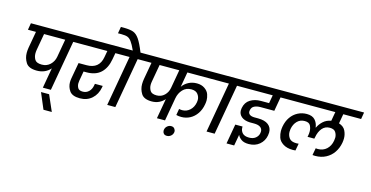

<svg xmlns="http://www.w3.org/2000/svg" viewBox="-111 -1563 4645 2403"><g transform="rotate(15 2211.5 -361.0)"><path d="M800 -652H678L563 0H459L505 -262Q474 -226 429.5 -206Q385 -186 330 -186Q224 -186 187.5 -243.5Q151 -301 151 -369Q151 -401 157 -437L195 -652H91L106 -740H815ZM574 -652H300L262 -437Q258 -412 258 -390Q258 -347 279.5 -311Q301 -275 371 -275Q435 -275 478.5 -316.5Q522 -358 533 -419Z M538 265 451 59H556L646 265Z M899 -327 877 -202Q874 -183 874 -167Q874 -136 889.5 -108.5Q905 -81 954 -81Q999 -81 1031 -111.5Q1063 -142 1072 -193L1076 -215H1177L1174 -196Q1157 -102 1094.5 -46.5Q1032 9 940 9Q841 9 805 -42Q769 -93 769 -154Q769 -179 774 -207L811 -413H915Q1078 -413 1105 -569L1120 -652H752L767 -740H1349L1334 -652H1224L1209 -569Q1189 -453 1122 -390Q1055 -327 937 -327Z M1650 -740 1635 -652H1513L1398 0H1293L1408 -652H1286L1301 -740H1426Q1392 -815 1367 -848Q1342 -881 1314.5 -891Q1287 -901 1236 -901H1191L1206 -987H1249Q1325 -986 1367 -971Q1409 -956 1445 -904.5Q1481 -853 1526 -740Z M2157 -652 2123 -457Q2153 -500 2201 -525.5Q2249 -551 2309 -551Q2369 -551 2411 -522Q2453 -493 2466.5 -452.5Q2480 -412 2480 -377Q2480 -353 2475 -326Q2463 -254 2427 -201.5Q2391 -149 2339 -121.5Q2287 -94 2227 -94Q2190 -94 2161 -102L2175 -184Q2195 -179 2216 -179Q2272 -179 2314.5 -217.5Q2357 -256 2369 -321Q2372 -337 2372 -352Q2372 -393 2345.5 -427Q2319 -461 2261 -461Q2193 -461 2150 -414.5Q2107 -368 2095 -301L2042 0H1937L1983 -260Q1953 -225 1911 -205.5Q1869 -186 1818 -186Q1717 -186 1682 -242Q1647 -298 1647 -364Q1647 -396 1653 -432L1692 -652H1588L1603 -740H2636L2621 -652ZM2052 -652H1797L1758 -432Q1753 -406 1753 -385Q1753 -344 1773.5 -309.5Q1794 -275 1858 -275Q1918 -275 1959 -315Q2000 -355 2010 -414Z M2192 116Q2187 144 2164.5 162.5Q2142 181 2113 181Q2085 181 2071.5 165Q2058 149 2058 129Q2058 123 2059 116Q2063 88 2085.5 68.5Q2108 49 2136 49Q2164 49 2178.5 66.5Q2193 84 2193 105Q2193 110 2192 116Z M2580 0 2695 -652H2573L2588 -740H2937L2922 -652H2800L2685 0Z M3153 -470Q3108 -470 3074.5 -454Q3041 -438 3034 -397Q3032 -389 3032 -381Q3032 -356 3053 -341Q3074 -326 3116 -326H3160Q3248 -326 3294 -290Q3340 -254 3340 -192Q3340 -174 3336 -152Q3323 -79 3267.5 -32Q3212 15 3128 15Q3065 15 3030.5 -11Q2996 -37 2985 -66L2959 79H2860L2905 -177H2999Q2999 -171 2999 -165Q2999 -122 3026.5 -93Q3054 -64 3113 -64Q3165 -64 3197 -90Q3229 -116 3236 -155Q3238 -166 3238 -177Q3238 -211 3210.5 -231Q3183 -251 3128 -251H3072Q3002 -254 2964 -286Q2926 -318 2926 -367Q2926 -381 2929 -398Q2943 -474 3001 -510Q3059 -546 3138 -546H3244L3263 -652H2866L2881 -740H3525L3510 -652H3364L3332 -470Z M4177 -652 4155 -528Q4218 -508 4241 -460Q4264 -412 4264 -362Q4264 -335 4259 -305Q4246 -233 4208 -177Q4170 -121 4109.5 -89Q4049 -57 3971 -57Q3963 -57 3937 -59L3954 -151L3981 -149Q4049 -149 4094.5 -191Q4140 -233 4152 -303Q4156 -324 4156 -342Q4156 -379 4135.5 -412Q4115 -445 4059 -445Q3999 -445 3961 -400.5Q3923 -356 3910 -281L3906 -263H3818L3822 -281Q3827 -309 3827 -333Q3827 -372 3809.5 -408.5Q3792 -445 3734 -445Q3676 -445 3637.5 -406Q3599 -367 3587 -303Q3584 -283 3584 -266Q3584 -221 3610 -185Q3636 -149 3704 -149L3733 -151L3716 -59Q3690 -57 3682 -57Q3604 -57 3554.5 -89Q3505 -121 3491 -165.5Q3477 -210 3477 -247Q3477 -275 3482 -305Q3495 -378 3531.5 -430Q3568 -482 3621.5 -509.5Q3675 -537 3737 -537Q3808 -537 3843.5 -498.5Q3879 -460 3886 -402H3889Q3913 -452 3953.5 -488Q3994 -524 4053 -534L4074 -652H3454L3469 -740H4423L4408 -652Z"/></g></svg>

Font: Fz Poppins Med
Style: Italic
Weight: 500
Italic angle: -10°
Designer: Ninad Kale (Devanagari), Jonny Pinhorn (Latin)
Foundry: Indian Type Foundry
Version: Vit hóa bi Vntype.Com & FontZin.Com